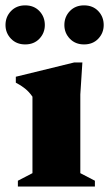

<svg xmlns="http://www.w3.org/2000/svg" viewBox="-43 -678 397 698"><path d="M256.5 -451 249 -334.5V-48.5L302 -21V0H22V-21L75 -48.5V-326.5Q63 -344 48 -356Q33 -368 14.5 -377.5V-399L227 -451ZM48.5 -516.5Q17 -516.5 -3 -537.2Q-23 -558 -23 -587Q-23 -617 -3 -637.8Q17 -658.5 48.5 -658.5Q80.5 -658.5 100.2 -637.8Q120 -617 120 -587Q120 -558 100.2 -537.2Q80.5 -516.5 48.5 -516.5ZM262.5 -516.5Q231 -516.5 211 -537.2Q191 -558 191 -587Q191 -617 211 -637.8Q231 -658.5 262.5 -658.5Q294.5 -658.5 314.2 -637.8Q334 -617 334 -587Q334 -558 314.2 -537.2Q294.5 -516.5 262.5 -516.5Z"/></svg>

Font: Newsreader Text ExtraBold
Style: Regular
Weight: 800
Designer: Hugues Gentile
Foundry: Production Type
Version: Version 1.001